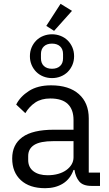

<svg xmlns="http://www.w3.org/2000/svg" viewBox="-20 -976 574 1008"><path d="M460 0Q415 0 395.5 -24Q376 -48 371 -84H366Q349 -36 310 -12Q271 12 217 12Q135 12 89.5 -30Q44 -72 44 -144Q44 -217 97.5 -256Q151 -295 264 -295H366V-346Q366 -401 336 -430Q306 -459 244 -459Q197 -459 165.5 -438Q134 -417 113 -382L65 -427Q86 -469 132 -498.5Q178 -528 248 -528Q342 -528 394 -482Q446 -436 446 -354V-70H505V0ZM230 -56Q260 -56 285 -63Q310 -70 328 -83Q346 -96 356 -113Q366 -130 366 -150V-235H260Q191 -235 159.5 -215Q128 -195 128 -157V-136Q128 -98 155.5 -77Q183 -56 230 -56ZM264 -814 223 -840 298 -956 358 -919ZM253 -566Q229 -566 207.5 -574.5Q186 -583 170.5 -598.5Q155 -614 146 -635Q137 -656 137 -681Q137 -706 146 -727Q155 -748 170.5 -763.5Q186 -779 207.5 -787.5Q229 -796 253 -796Q277 -796 298.5 -787.5Q320 -779 335.5 -763.5Q351 -748 360 -727Q369 -706 369 -681Q369 -656 360 -635Q351 -614 335.5 -598.5Q320 -583 298.5 -574.5Q277 -566 253 -566ZM253 -615Q280 -615 295.5 -629.5Q311 -644 311 -670V-692Q311 -718 295.5 -732.5Q280 -747 253 -747Q226 -747 210.5 -732.5Q195 -718 195 -692V-670Q195 -644 210.5 -629.5Q226 -615 253 -615Z"/></svg>

Font: IBM Plex Sans
Style: Regular
Weight: 400
Designer: Mike Abbink, Paul van der Laan, Pieter van Rosmalen
Foundry: Bold Monday
Version: Version 3.005